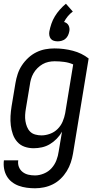

<svg xmlns="http://www.w3.org/2000/svg" viewBox="-35 -788 530 1031"><path d="M153 223Q131 223 108.5 220Q86 217 65.5 209.5Q45 202 28.5 189Q12 176 1.5 158Q-9 140 -13 118Q-17 96 -14 73H63Q60 92 66.5 108.5Q73 125 86.5 135.5Q100 146 117 150Q134 154 153 154Q176 154 200.5 144Q225 134 242 115Q259 96 268 72.5Q277 49 280 26L298 -81Q287 -61 270 -43.5Q253 -26 233 -14Q213 -2 190.5 3Q168 8 146 8Q120 8 97 0Q74 -8 58 -26Q42 -44 34 -67Q26 -90 23 -114.5Q20 -139 21.5 -165Q23 -191 27 -216L48 -342Q52 -366 60 -390.5Q68 -415 82.5 -437Q97 -459 117 -477.5Q137 -496 160.5 -507.5Q184 -519 208.5 -523.5Q233 -528 257 -528Q308 -528 356 -515.5Q404 -503 441 -474L357 37Q353 61 345 85Q337 109 323.5 131Q310 153 291 171.5Q272 190 249 201.5Q226 213 201.5 218Q177 223 153 223ZM188 -61Q210 -61 233.5 -69.5Q257 -78 274.5 -95.5Q292 -113 301.5 -135.5Q311 -158 315 -180L358 -442Q336 -452 310 -455.5Q284 -459 258 -459Q242 -459 225.5 -455.5Q209 -452 194 -443.5Q179 -435 166 -422Q153 -409 144.5 -394Q136 -379 131.5 -363Q127 -347 125 -331L104 -205Q101 -188 100 -171Q99 -154 101.5 -138Q104 -122 110 -107Q116 -92 127 -81Q138 -70 154.5 -65.5Q171 -61 188 -61ZM275 -566Q264 -566 254 -569Q244 -572 238 -579.5Q232 -587 230 -597.5Q228 -608 230 -619Q234 -640 241 -660.5Q248 -681 259.5 -700Q271 -719 286.5 -736.5Q302 -754 319 -768L356 -726Q341 -715 329 -700.5Q317 -686 309 -670Q317 -668 323.5 -663Q330 -658 333.5 -651Q337 -644 338 -635.5Q339 -627 337 -619Q335 -608 330 -597.5Q325 -587 316 -579.5Q307 -572 296 -569Q285 -566 275 -566Z"/></svg>

Font: Iosevka QP
Style: Italic
Weight: 400
Italic angle: -9°
Designer: Belleve Invis
Foundry: Belleve Invis
Version: Version 20.0.0; ttfautohint (v1.8.4)